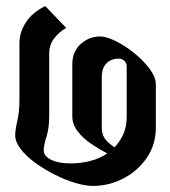

<svg xmlns="http://www.w3.org/2000/svg" viewBox="-20 -654 561 632"><path d="M213 -116Q245 -116 276.5 -124Q308 -132 333 -149Q306 -163 279.5 -181Q253 -199 235.5 -222Q218 -245 218 -271V-442Q218 -485 246 -509.5Q274 -534 310 -534Q330 -534 360.5 -519Q391 -504 421.5 -479.5Q452 -455 472.5 -427.5Q493 -400 493 -375V-235Q493 -177 462.5 -133.5Q432 -90 385 -66Q338 -42 286 -42Q261 -42 227.5 -52Q194 -62 159.5 -79.5Q125 -97 95.5 -118.5Q66 -140 48 -163.5Q30 -187 30 -209Q30 -226 37 -256Q44 -286 44 -326V-512Q44 -547 65 -580Q86 -613 129 -634L198 -562Q176 -550 159 -528.5Q142 -507 142 -478V-274Q142 -232 133 -204Q124 -176 124 -159Q124 -140 148.5 -128Q173 -116 213 -116ZM315 -234Q315 -214 323.5 -200Q332 -186 357 -169Q375 -188 386 -212.5Q397 -237 397 -269V-437Q397 -446 389.5 -453.5Q382 -461 371 -461Q346 -461 330.5 -445.5Q315 -430 315 -400Z"/></svg>

Font: Jaini
Style: Regular
Weight: 400
Designer: Maithili Shingre, Girish Dalvi (Devanagari), Taresh Vohra (Latin)
Foundry: Ek Type
Version: Version 2.000; ttfautohint (v1.8.4.7-5d5b)